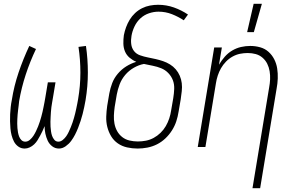

<svg xmlns="http://www.w3.org/2000/svg" viewBox="-20 -768 1540 1003"><path d="M109 8Q90 8 75.5 -2.5Q61 -13 53 -28.5Q45 -44 40.5 -61.5Q36 -79 34.5 -97Q33 -115 32.5 -134Q32 -153 33 -171.5Q34 -190 36 -209Q38 -228 42 -247Q53 -318 77 -389Q101 -460 133 -528L168 -512Q137 -447 114.5 -378.5Q92 -310 80 -240Q79 -229 77.5 -217Q76 -205 74.5 -193Q73 -181 72 -169Q71 -157 70.5 -145.5Q70 -134 70 -122.5Q70 -111 71 -99Q72 -87 74 -76Q76 -65 80 -54.5Q84 -44 92 -36Q100 -28 112 -28Q125 -28 136 -37.5Q147 -47 154.5 -58.5Q162 -70 168 -82.5Q174 -95 179 -107.5Q184 -120 188 -132.5Q192 -145 195.5 -157.5Q199 -170 202 -183Q205 -196 207.5 -209Q210 -222 212.5 -234.5Q215 -247 217 -260L230 -338H270L257 -260Q255 -247 252.5 -234Q250 -221 248.5 -208.5Q247 -196 246 -183Q245 -170 244.5 -157.5Q244 -145 243.5 -132Q243 -119 244 -106.5Q245 -94 246.5 -82Q248 -70 252 -58.5Q256 -47 264 -37.5Q272 -28 285 -28Q297 -28 308 -37Q319 -46 326.5 -57Q334 -68 339.5 -80Q345 -92 350 -104Q355 -116 359 -128Q363 -140 366.5 -152Q370 -164 373 -176.5Q376 -189 378.5 -201Q381 -213 383.5 -225.5Q386 -238 388 -250Q400 -320 400 -388.5Q400 -457 390 -523L429 -528Q439 -460 439 -388.5Q439 -317 427 -245Q424 -227 420 -208.5Q416 -190 411.5 -172Q407 -154 401 -136Q395 -118 388 -100Q381 -82 372 -64.5Q363 -47 351.5 -31.5Q340 -16 323 -4Q306 8 288 8Q268 8 252.5 -4Q237 -16 229 -33.5Q221 -51 217 -70Q213 -89 213 -109Q208 -96 202 -83.5Q196 -71 189.5 -59Q183 -47 176 -35.5Q169 -24 158.5 -14Q148 -4 135 2Q122 8 109 8Z M699 8Q671 8 644 2Q617 -4 595.5 -19Q574 -34 560.5 -56.5Q547 -79 540.5 -105Q534 -131 535 -159Q536 -187 540 -215L551 -280Q556 -307 566 -333.5Q576 -360 595.5 -383Q615 -406 640 -421.5Q665 -437 692 -445Q673 -453 657 -466.5Q641 -480 633 -499Q625 -518 624.5 -540Q624 -562 627 -584Q631 -605 638.5 -625.5Q646 -646 657.5 -665Q669 -684 685.5 -699.5Q702 -715 722 -725Q742 -735 763.5 -739Q785 -743 806 -743Q849 -743 888.5 -729Q928 -715 962 -692L940 -662Q911 -681 878 -694Q845 -707 808 -707Q783 -707 758 -698.5Q733 -690 713.5 -672Q694 -654 682.5 -629.5Q671 -605 667 -581Q663 -559 665.5 -538Q668 -517 680 -501.5Q692 -486 712 -479Q732 -472 752.5 -468Q773 -464 793 -459.5Q813 -455 832 -448.5Q851 -442 868 -431.5Q885 -421 898 -406Q911 -391 919 -372.5Q927 -354 929.5 -333.5Q932 -313 929.5 -291.5Q927 -270 924 -249L913 -185Q909 -159 901 -134.5Q893 -110 878.5 -87Q864 -64 844 -45Q824 -26 800 -14Q776 -2 750 3Q724 8 699 8ZM700 -29Q721 -29 742 -33Q763 -37 782.5 -47.5Q802 -58 818.5 -74Q835 -90 846 -109Q857 -128 864 -149Q871 -170 874 -191L885 -255Q889 -279 890 -303.5Q891 -328 883 -349Q875 -370 859 -386.5Q843 -403 822 -411.5Q801 -420 778 -424.5Q755 -429 732 -434Q705 -429 679 -414Q653 -399 634 -376.5Q615 -354 605 -327.5Q595 -301 590 -274L579 -209Q576 -187 575 -165Q574 -143 578 -122Q582 -101 592 -83Q602 -65 618.5 -52Q635 -39 656.5 -34Q678 -29 700 -29Z M1299 215 1386 -311Q1390 -332 1391 -353.5Q1392 -375 1388.5 -396Q1385 -417 1376 -435Q1367 -453 1351.5 -466.5Q1336 -480 1316 -485.5Q1296 -491 1274 -491Q1254 -491 1234 -487Q1214 -483 1195 -472.5Q1176 -462 1160.5 -446Q1145 -430 1134.5 -411.5Q1124 -393 1117.5 -373Q1111 -353 1108 -333L1053 0H1013L1099 -520H1139L1124 -430Q1137 -452 1154 -471.5Q1171 -491 1193 -504Q1215 -517 1239 -522.5Q1263 -528 1287 -528Q1314 -528 1339 -521Q1364 -514 1382.5 -497.5Q1401 -481 1412.5 -458.5Q1424 -436 1428 -410.5Q1432 -385 1431 -358Q1430 -331 1425 -305L1339 215ZM1271 -600 1305 -748H1348L1306 -600Z"/></svg>

Font: Iosevka Term Curly Extralight
Style: Italic
Weight: 200
Italic angle: -9°
Designer: Belleve Invis
Foundry: Belleve Invis
Version: Version 32.3.0